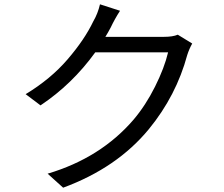

<svg xmlns="http://www.w3.org/2000/svg" viewBox="-20 -827 1040 891"><path d="M537 -777Q513 -740 493 -698Q482 -677 469 -656H740Q782 -656 805 -666L872 -625Q858 -600 849 -572Q798 -383 671 -228Q523 -48 273 44L201 -21Q447 -94 600 -272Q656 -338 699.5 -425Q743 -512 760 -584H422Q315 -436 168 -338L99 -390Q215 -460 294 -552Q373 -644 413 -728Q434 -764 444 -807Z"/></svg>

Font: Noto Sans SC
Style: Regular
Weight: 400
Designer: Ryoko NISHIZUKA  (kana, bopomofo & ideographs); Paul D. Hunt (Latin, Greek & Cyrillic); Sandoll Communications , Soo-you
Foundry: Adobe
Version: Version 2.002;hotconv 1.0.116;makeotfexe 2.5.65601